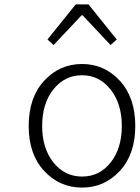

<svg xmlns="http://www.w3.org/2000/svg" viewBox="-20 -837 634 870"><path d="M352 13Q250 13 180 -62.5Q110 -138 110 -266Q110 -395 180 -471Q250 -547 352 -547Q453 -547 523 -471Q593 -395 593 -266Q593 -138 523 -62.5Q453 13 352 13ZM352 -496Q273 -496 222 -432Q171 -368 171 -266Q171 -165 222 -101Q273 -37 352 -37Q431 -37 481.5 -101Q532 -165 532 -266Q532 -367 481 -431.5Q430 -496 352 -496ZM195 -658 323 -817H381L509 -658L481 -633L354 -768H350L223 -633Z"/></svg>

Font: NotoSansHansLight
Style: Regular
Weight: 300
Designer: Ryoko NISHIZUKA  (kana & ideographs); Paul D. Hunt (Latin, Greek & Cyrillic); Wenlong ZHANG  (bopomofo); Sandoll Communi
Foundry: Adobe Systems Incorporated
Version: Version 1.00;December 8, 2021;FontCreator 13.0.0.2675 64-bit